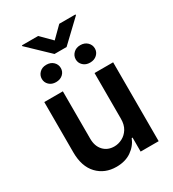

<svg xmlns="http://www.w3.org/2000/svg" viewBox="-215 -1025 1038 1150"><g transform="rotate(-30 304.0 -450.0)"><path d="M413.7 -229.4V-545.5H542.3V0H417.6V-96.9H411.9Q393.5 -51.1 351.4 -22Q309.3 7.1 247.9 7.1Q167.6 7.1 116.8 -46.3Q66.1 -99.8 66.1 -198.2V-545.5H194.6V-218Q194.6 -166.2 223 -135.7Q251.4 -105.1 297.6 -105.1Q326 -105.1 352.6 -119Q379.3 -132.8 396.5 -160.3Q413.7 -187.9 413.7 -229.4ZM232.2 -906.6 304.7 -833.8 378.2 -906.6H490.4V-900.9L346.6 -764.2H263.1L119.7 -901.3V-906.6ZM356.9 -671.9Q356.9 -697.1 375.2 -715Q393.5 -733 422.6 -733Q452.4 -733 470.9 -715Q489.3 -697.1 489.3 -671.9Q489.3 -647.7 470.9 -630.1Q452.4 -612.6 422.6 -612.6Q393.5 -612.6 375.2 -630.1Q356.9 -647.7 356.9 -671.9ZM122.5 -672.6Q122.5 -697.1 140.4 -715Q158.4 -733 187.5 -733Q217.3 -733 235.6 -715.4Q253.9 -697.8 253.9 -672.6Q253.9 -647.4 235.4 -630.3Q217 -613.3 187.5 -613.3Q158.7 -613.3 140.6 -630.5Q122.5 -647.7 122.5 -672.6Z"/></g></svg>

Font: Inter Zeller Semi Bold
Style: Regular
Weight: 600
Designer: Rasmus Andersson; Joe Bland
Foundry: zeller
Version: Version 3.015;git-dec3a8cb1